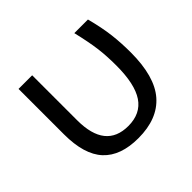

<svg xmlns="http://www.w3.org/2000/svg" viewBox="-132 -701 876 876"><g transform="rotate(-45 306.5 -263.0)"><path d="M307.1 9.8Q192.9 9.8 136 -51.5Q79.1 -112.8 79.1 -243.2V-536.1H167V-246.1Q167 -62 314 -62Q393.6 -62 431.9 -119.1Q470.2 -176.3 470.2 -295.9Q470.2 -358.4 463.6 -409.4Q457 -460.4 439 -536.1H526.9Q545.9 -463.4 552.5 -408Q559.1 -352.5 559.1 -292Q559.1 -136.7 495.4 -63.5Q431.6 9.8 307.1 9.8Z"/></g></svg>

Font: Noto Sans Southeast Asian
Style: Regular
Weight: 400
Designer: Monotype Design Team
Foundry: Monotype Imaging Inc.
Version: Version 1.06 uh; ttfautohint (v1.4.1)